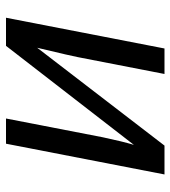

<svg xmlns="http://www.w3.org/2000/svg" viewBox="16 -584 568 640"><g transform="rotate(90 300.0 -264.0)"><path d="M226.6 -528.3 170.4 -239.3Q168 -224.6 139.2 -104L465.3 -528.3H561.5L459 0H375L437.5 -322.3Q451.2 -387.2 462.9 -426.3L132.8 0H39.1L141.6 -528.3Z"/></g></svg>

Font: Liberation Mono
Style: Italic
Weight: 400
Italic angle: -12°
Monospace: yes
Designer: Steve Matteson
Foundry: Ascender Corporation
Version: Version 2.1.5